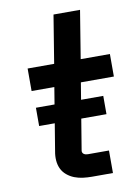

<svg xmlns="http://www.w3.org/2000/svg" viewBox="-84 -792 617 848"><g transform="rotate(-10 225.0 -367.5)"><path d="M259 0Q239 0 219 -2.5Q199 -5 181 -12Q163 -19 148 -31.5Q133 -44 125 -61Q117 -78 115.5 -98Q114 -118 118 -139L164 -419H62V-520H181L216 -735H335L300 -520H431V-419H283L234 -122Q233 -117 235 -112.5Q237 -108 241 -105.5Q245 -103 249.5 -102Q254 -101 259 -101H353V0ZM68 -261V-343H370V-261Z"/></g></svg>

Font: Iosevka Aile
Style: Bold Italic
Weight: 700
Italic angle: -9°
Designer: Belleve Invis
Foundry: Belleve Invis
Version: Version 28.0.1; ttfautohint (v1.8.4)